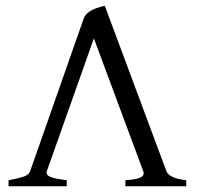

<svg xmlns="http://www.w3.org/2000/svg" viewBox="-20 -650 690 670"><path d="M272.5 -586.4Q282.7 -615.7 345.7 -629.9L560.5 -53.2Q565.4 -40.5 582 -32.7Q598.6 -24.9 629.9 -21V0H417.5V-21Q451.7 -23.4 466.6 -29.1Q481.4 -34.7 481.4 -45.4Q481.4 -48.8 480 -52.2L307.6 -516.1L143.6 -53.2Q142.6 -51.3 142.6 -47.4Q142.6 -37.1 158.7 -31.5Q174.8 -25.9 212.9 -21V0H9.8V-21Q47.9 -28.3 64.5 -34.4Q81.1 -40.5 85.4 -53.2Z"/></svg>

Font: David Libre
Style: Regular
Weight: 400
Version: Version 1.000